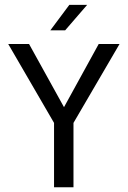

<svg xmlns="http://www.w3.org/2000/svg" viewBox="-20 -790 540 810"><path d="M14.6 -604.5H102.5L250 -337.9L396.5 -604.5H484.4L290 -271.5V0H208V-271.5ZM272.5 -769.5H347.7L254.9 -662.1H192.4Z"/></svg>

Font: BabelStone Pseudographica
Style: Regular
Weight: 400
Designer: Andrew West
Foundry: BabelStone
Version: Version 16.0.0